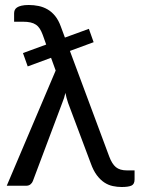

<svg xmlns="http://www.w3.org/2000/svg" viewBox="-20 -744 578 769"><path d="M519 -61.5V-25.5Q519 -6.5 506.8 -0.8Q494.5 5 467 5Q449.5 5 431.8 1.2Q414 -2.5 398 -13Q382 -23.5 368 -42Q354 -60.5 343.5 -90L253 -331Q245.5 -353 242 -372Q237.5 -351.5 229.5 -332.5L111.5 -18.5Q109 -11.5 102.2 -5.8Q95.5 0 84 0H7L203 -461.5L184.5 -512.5L91 -478L72 -531.5L165 -565.5L151.5 -603.5Q146 -618.5 139.5 -628.8Q133 -639 123.8 -645.2Q114.5 -651.5 102 -654.2Q89.5 -657 72 -657H36.5V-690.5Q36.5 -697.5 39 -703.5Q41.5 -709.5 48 -714Q54.5 -718.5 66 -721.2Q77.5 -724 95 -724Q115.5 -724 134.8 -720Q154 -716 170.8 -706.2Q187.5 -696.5 201 -679.8Q214.5 -663 223.5 -638L240 -593.5L336 -628.5L355 -575L260 -540L417.5 -117Q428.5 -87.5 444.2 -74.5Q460 -61.5 488.5 -61.5Z"/></svg>

Font: Lato 2
Style: Regular
Weight: 400
Designer: Lukasz Dziedzic with Adam Twardoch and Botio Nikoltchev
Foundry: tyPoland Lukasz Dziedzic
Version: Version 2.015; 2015-08-06; http://www.latofonts.com/